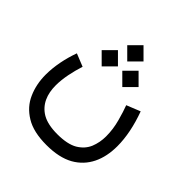

<svg xmlns="http://www.w3.org/2000/svg" viewBox="-211 -733 1099 1099"><g transform="rotate(45 338.5 -183.5)"><path d="M259.3 -515.6 325.2 -449.7 391.1 -515.6 325.2 -581.5ZM342.8 -392.1 408.7 -326.2 474.6 -392.1 408.7 -458ZM175.8 -392.1 241.7 -326.2 307.6 -392.1 241.7 -458ZM336.4 127.9C284.7 127.9 244.1 119.1 214.4 102.1C155.3 67.4 132.3 6.8 132.3 -63.5C132.3 -122.6 147 -187.5 166 -247.6L88.4 -278.8C63.5 -210 48.3 -135.3 48.3 -66.4C48.3 -15.1 57.6 31.7 76.7 74.7C95.2 117.2 125.5 151.4 168 177.2C210 203.1 266.1 215.8 336.4 215.8C404.3 215.8 460 203.6 502.9 179.7C588.9 131.3 628.4 43 628.4 -66.9C628.4 -138.7 612.3 -218.3 581.5 -302.2L498 -268.6C507.3 -244.6 517.1 -213.4 527.3 -175.8C537.6 -138.2 543 -99.6 543 -61C543 -28.3 537.1 2.9 525.4 31.7C513.2 60.5 492.7 83.5 462.9 101.6C433.1 119.1 390.6 127.9 336.4 127.9Z"/></g></svg>

Font: Vazirmatn
Style: Regular
Weight: 400
Designer: Saber Rastikerdar
Foundry: Saber Rastikerdar
Version: Version 33.003